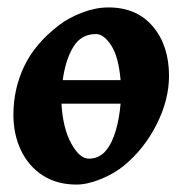

<svg xmlns="http://www.w3.org/2000/svg" viewBox="-20 -477 491 517"><path d="M435.1 -272.9Q435.1 -208 401.6 -141.8Q368.2 -75.7 313.5 -30.8Q288.1 -9.8 251.7 5.1Q215.3 20 186 20Q133.3 20 95.2 -4.6Q57.1 -29.3 36.6 -72Q16.1 -114.7 16.1 -168Q16.1 -237.8 45.4 -299.1Q74.7 -360.4 140.1 -410.2Q166 -429.7 202.1 -443.4Q238.3 -457 272 -457Q348.6 -457 391.8 -405.5Q435.1 -354 435.1 -272.9ZM304.7 -197.8H145.5Q149.4 -131.3 171.9 -90.6Q194.3 -49.8 219.2 -49.8Q246.6 -49.8 264.2 -70.3Q281.7 -90.8 291.5 -124.5Q301.3 -158.2 304.7 -197.8ZM304.7 -261.2Q299.3 -324.2 279.5 -354.7Q259.8 -385.3 238.3 -385.3Q198.2 -385.3 177.2 -350.3Q156.2 -315.4 148.9 -261.2Z"/></svg>

Font: Gentium Book Plus
Style: Bold Italic
Weight: 700
Italic angle: -8°
Designer: Victor Gaultney, Annie Olsen, Iska Routamaa, Becca Hirsbrunner
Foundry: SIL International
Version: Version 6.101